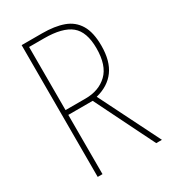

<svg xmlns="http://www.w3.org/2000/svg" viewBox="-175 -807 807 901"><g transform="rotate(-30 228.0 -357.0)"><path d="M197 -714Q265 -714 312 -697Q359 -680 384 -638.5Q409 -597 409 -525Q409 -442 373.5 -393.5Q338 -345 270 -328L434 0H403L244 -321H112V0H86V-714ZM193 -689H112V-347H221Q293 -347 338 -390Q383 -433 383 -526Q383 -615 338 -652Q293 -689 193 -689Z"/></g></svg>

Font: Noto Sans Gurmukhi UI Condensed Thin
Style: Regular
Weight: 100
Width: 3
Designer: Jelle Bosma - Monotype Design Team
Foundry: Monotype Imaging Inc.
Version: Version 2.004; ttfautohint (v1.8.4.7-5d5b)